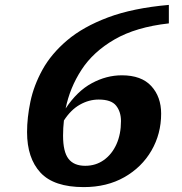

<svg xmlns="http://www.w3.org/2000/svg" viewBox="-20 -752 743 784"><path d="M669.5 -732V-656.5Q535 -641.5 447.8 -591Q360.5 -540.5 312.8 -467Q265 -393.5 248 -309Q295 -380 354.8 -412.2Q414.5 -444.5 477.5 -444.5Q557.5 -444.5 597.8 -400.5Q638 -356.5 638 -288Q638 -205.5 598.5 -137.2Q559 -69 487.8 -28.5Q416.5 12 322 12Q200 12 145.2 -47.2Q90.5 -106.5 90.5 -212.5Q90.5 -271.5 104.2 -337.2Q118 -403 153.5 -467.5Q189 -532 254 -587.2Q319 -642.5 420.8 -680.8Q522.5 -719 669.5 -732ZM237.5 -198Q237.5 -132.5 259.5 -103.8Q281.5 -75 328 -75Q371 -75 404 -98.5Q437 -122 455.5 -163Q474 -204 474 -257.5Q474 -295.5 454.2 -320.5Q434.5 -345.5 383 -345.5Q343 -345.5 306 -324.5Q269 -303.5 241 -260Q237.5 -229.5 237.5 -198Z"/></svg>

Font: Newsreader 6pt SemiBold
Style: Italic
Weight: 600
Italic angle: -17°
Designer: Hugues Gentile
Foundry: Production Type
Version: Version 1.003; ttfautohint (v1.8.3)